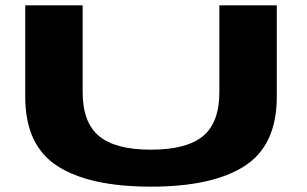

<svg xmlns="http://www.w3.org/2000/svg" viewBox="-20 -695 1151 719"><path d="M545.5 4Q314.5 4 194.5 -73.5Q74.5 -151 74.5 -332.5V-675H289.5V-350.5Q289.5 -236.5 350.8 -185.5Q412 -134.5 545.2 -134.5Q678.5 -134.5 740 -185.2Q801.5 -236 801.5 -350.5V-675H1016.5V-332.5Q1016.5 -151 896.2 -73.5Q776 4 545.5 4Z"/></svg>

Font: Anybody UltraExpanded Regular
Style: Bold
Weight: 700
Width: 9
Designer: Tyler Finck
Foundry: Etcetera Type Company
Version: Version 1.010; ttfautohint (v1.8.3) -l 8 -r 50 -G 200 -x 14 